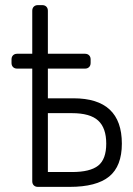

<svg xmlns="http://www.w3.org/2000/svg" viewBox="-20 -730 521 750"><path d="M267 -346Q456 -346 456 -169Q456 -81 406.5 -40.5Q357 0 252 0H128Q118 0 112 -6Q106 -12 106 -22V-462H47Q37 -462 31 -468Q25 -474 25 -484V-498Q25 -508 31 -514Q37 -520 47 -520H106V-688Q106 -698 112 -704Q118 -710 128 -710H145Q155 -710 161 -704Q167 -698 167 -688V-520H312Q322 -520 328 -514Q334 -508 334 -498V-484Q334 -474 328 -468Q322 -462 312 -462H167V-346ZM261 -58Q332 -58 363.5 -83Q395 -108 395 -169Q395 -230 363.5 -259Q332 -288 261 -288H167V-58Z"/></svg>

Font: Rubik AZ
Style: Regular
Weight: 300
Designer: Hubert and Fischer
Foundry: Hubert & Fischer
Version: Version 2.000